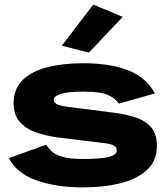

<svg xmlns="http://www.w3.org/2000/svg" viewBox="-20 -800 727 832"><path d="M338 12Q222 12 136.5 -19Q51 -50 19 -115L180 -173Q188 -160 202.5 -145.5Q217 -131 249 -121Q281 -111 342 -111Q407 -111 446.5 -119Q486 -127 486 -148Q486 -161 474.5 -168.5Q463 -176 437 -179L234 -204Q179 -211 134.5 -227Q90 -243 64.5 -273Q39 -303 39 -352Q39 -414 77.5 -452.5Q116 -491 184.5 -508.5Q253 -526 341 -526Q457 -526 536 -495Q615 -464 651 -395L495 -351Q480 -374 447.5 -388.5Q415 -403 341 -403Q277 -403 245 -393.5Q213 -384 213 -368Q213 -358 224 -350Q235 -342 275 -337L463 -313Q524 -306 568 -291Q612 -276 636 -247Q660 -218 660 -167Q660 -104 618 -64.5Q576 -25 503.5 -6.5Q431 12 338 12ZM365 -572 248 -602 384 -780 512 -727Z"/></svg>

Font: Special Gothic Extended Bold
Style: Regular
Weight: 700
Width: 7
Designer: Alistair McCready
Foundry: Monolith
Version: Version 1.000; ttfautohint (v1.8.4.7-5d5b)